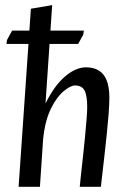

<svg xmlns="http://www.w3.org/2000/svg" viewBox="-20 -722 494 742"><path d="M5 -552.3 7 -567.3 26.7 -603.7H304L302 -588.7L282.1 -552.3ZM51.9 0 99.4 -688.3 181.6 -702.2 155.9 -322.2Q190.6 -392.2 231.9 -427Q273.3 -461.8 311.7 -461.8Q357.4 -461.8 380 -433.1Q402.6 -404.3 402.6 -344.2Q402.6 -320.2 399.9 -283.4Q397.1 -246.7 392.7 -204.1Q388.3 -161.5 383.6 -120.5Q378.8 -79.5 375.2 -47.2Q371.6 -15 369.8 0H288.2Q289.4 -14 292.7 -44.4Q295.9 -74.7 300.2 -112.3Q304.5 -149.9 308.1 -188.2Q311.7 -226.6 314.3 -258.5Q317 -290.5 317 -307.7Q317 -354 306.4 -372.9Q295.8 -391.7 269.7 -391.7Q252.8 -391.7 226.2 -369.8Q199.6 -347.9 176.8 -302.3Q154.1 -256.6 146.6 -183.9L134.3 0Z"/></svg>

Font: Ancizar Sans Thin
Style: Italic
Weight: 100
Italic angle: -4°
Designer: Cesar Puertas, Viviana Monsalve, Julian Moncada, Julian Prieto, Jose Castro, Mariel Hernandez, Felipe Aragon, Sara Alarc
Version: Version 8.100